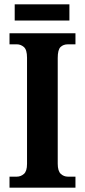

<svg xmlns="http://www.w3.org/2000/svg" viewBox="-20 -868 392 888"><path d="M24 0V-51H58Q76 -51 90.5 -63.5Q105 -76 105 -110V-601Q105 -638 90.5 -650.5Q76 -663 58 -663H24V-714H329V-663H294Q273 -663 260 -650.5Q247 -638 247 -600V-111Q247 -77 261 -64Q275 -51 294 -51H329V0ZM48 -773V-848H301V-773Z"/></svg>

Font: Noto Serif Hebrew Condensed
Style: Bold
Weight: 700
Width: 3
Designer: Monotype Design Team
Foundry: Monotype Imaging Inc.
Version: Version 2.004; ttfautohint (v1.8.4.7-5d5b)